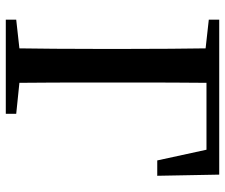

<svg xmlns="http://www.w3.org/2000/svg" viewBox="-77 -700 777 663"><g transform="rotate(90 311.5 -368.5)"><path d="M373 0V-36L266 -47C265 -113 265 -210 265 -339V-394C265 -528 265 -628 266 -693H497L534 -523H587L583 -737H48V-701L147 -690C148 -625 149 -526 149 -394V-339C149 -209 148 -112 147 -47L48 -36V0Z"/></g></svg>

Font: AllPunType SemiBold
Style: Regular
Weight: 600
Version: 1.0